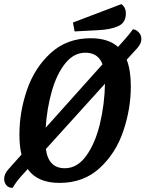

<svg xmlns="http://www.w3.org/2000/svg" viewBox="-68 -865 704 929"><path d="M597 -633 545 -576Q565 -526 565 -447Q565 -338 528.5 -230.5Q492 -123 414 -51.5Q336 20 220 20Q113 20 66 -47L37 -15Q12 12 -7 44Q-26 44 -36.5 32Q-47 20 -48 2Q-48 -22 -30 -43L36 -117Q26 -157 26 -214Q26 -324 63 -431Q100 -538 178 -609Q256 -680 371 -680Q456 -680 503 -638L530 -668Q558 -699 575 -723Q589 -723 602.5 -709.5Q616 -696 616 -676Q616 -655 597 -633ZM153 -247 428 -554Q407 -610 345 -610Q289 -610 247.5 -558Q206 -506 182.5 -423Q159 -340 153 -247ZM440 -460 154 -144Q166 -51 246 -51Q306 -51 349.5 -111.5Q393 -172 415.5 -266Q438 -360 440 -460ZM541 -800Q541 -755 504 -738.5Q467 -722 408 -719L293 -713L285 -756L519 -845Q541 -830 541 -800Z"/></svg>

Font: Sansita
Style: Italic
Weight: 400
Italic angle: -11°
Designer: Pablo Cosgaya
Foundry: Omnibus-Type
Version: Version 1.006